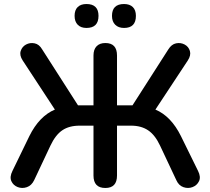

<svg xmlns="http://www.w3.org/2000/svg" viewBox="-20 -927 1047 955"><path d="M597 -788Q569 -788 553 -804Q537 -820 537 -848Q537 -907 597 -907Q625 -907 640.5 -892Q656 -877 656 -848Q656 -788 597 -788ZM410 -788Q382 -788 366.5 -804Q351 -820 351 -848Q351 -877 366.5 -892Q382 -907 410 -907Q470 -907 470 -848Q470 -788 410 -788ZM504 8Q445 8 445 -54V-302H376Q324 -302 290 -279Q256 -256 231 -203L150 -31Q137 -4 113.5 4Q90 12 68 3.5Q46 -5 36.5 -26Q27 -47 42 -77L126 -250Q175 -349 253 -382L93 -626Q76 -652 83 -673.5Q90 -695 109.5 -705.5Q129 -716 152 -711.5Q175 -707 190 -681L368 -403H445V-651Q445 -681 460.5 -697Q476 -713 504 -713Q562 -713 562 -651V-403H639L817 -681Q833 -707 856 -711.5Q879 -716 898.5 -705.5Q918 -695 924.5 -673.5Q931 -652 914 -626L753 -382Q831 -349 880 -250L965 -77Q980 -47 970 -26Q960 -5 938 3.5Q916 12 892.5 4Q869 -4 857 -31L776 -203Q751 -256 716.5 -279Q682 -302 632 -302H562V-54Q562 8 504 8Z"/></svg>

Font: Chiron GoRound TC M
Style: Regular
Weight: 500
Designer: Ryoko NISHIZUKA 西塚涼子 (kana, bopomofo & ideographs); Paul D. Hunt (Latin, Greek & Cyrillic); Sandoll Communications 산돌커뮤니
Foundry: Adobe
Version: Version 1.000;hotconv 1.1.1;makeotfexe 2.6.0